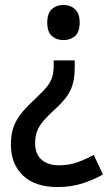

<svg xmlns="http://www.w3.org/2000/svg" viewBox="-20 -564 445 776"><path d="M282 -290Q282 -237 265.5 -201Q249 -165 206 -126Q175 -98 156.5 -76.5Q138 -55 130 -34Q122 -13 122 15Q122 58 147.5 81Q173 104 219 104Q259 104 292.5 92Q326 80 359 62L396 141Q356 164 311 178Q266 192 212 192Q122 192 73 145.5Q24 99 24 20Q24 -23 36 -54Q48 -85 71.5 -112.5Q95 -140 129 -171Q157 -197 171.5 -216Q186 -235 191.5 -254Q197 -273 197 -299V-320H282ZM302 -473Q302 -435 283.5 -418.5Q265 -402 236 -402Q208 -402 189.5 -418.5Q171 -435 171 -473Q171 -510 189.5 -527Q208 -544 236 -544Q265 -544 283.5 -526.5Q302 -509 302 -473Z"/></svg>

Font: Noto Sans Kannada SemiCondensed Medium
Style: Regular
Weight: 500
Width: 4
Designer: Jelle Bosma - Monotype Design Team
Foundry: Monotype Imaging Inc.
Version: Version 2.005; ttfautohint (v1.8.4.7-5d5b)